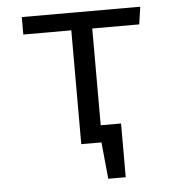

<svg xmlns="http://www.w3.org/2000/svg" viewBox="-50 -573 700 767"><g transform="rotate(-5 300.0 -189.0)"><path d="M423.5 -68.5V147H353.5L339 0H304L306.5 -68.5ZM540.5 -526.5 530.5 -456.5H342V0H258V-456.5H65.5V-526.5Z"/></g></svg>

Font: Fast_Mono
Style: Regular
Weight: 400
Monospace: yes
Designer: Carrois Corporate, Edenspiekermann AG, Nikita Prokopov
Foundry: Carrois Corporate, Edenspiekermann AG, Nikita Prokopov
Version: Version 5.002